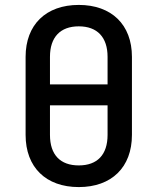

<svg xmlns="http://www.w3.org/2000/svg" viewBox="-20 -750 640 780"><path d="M300 10C433 10 516 -70 516 -202V-519C516 -650 433 -730 300 -730C167 -730 84 -650 84 -519V-202C84 -70 167 10 300 10ZM183 -407V-519C183 -599 225 -643 300 -643C375 -643 417 -599 417 -519V-407ZM300 -78C225 -78 183 -121 183 -202V-322H417V-202C417 -121 375 -78 300 -78Z"/></svg>

Font: JetBrains Mono Medium
Style: Regular
Weight: 436
Monospace: yes
Designer: Philipp Nurullin, Konstantin Bulenkov
Foundry: JetBrains
Version: Version 2.305